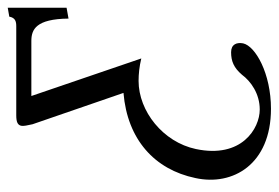

<svg xmlns="http://www.w3.org/2000/svg" viewBox="-132 -359 720 496"><g transform="rotate(-90 228.0 -111.0)"><path d="M408 -429H178C160 -429 153 -425 151 -416C150 -410 152 -400 155 -387L236 -152C116 -142 38 -72 16 34C-5 130 51 229 195 229C286 229 357 189 364 157C367 141 362 126 341 126C318 126 301 133 283 154C266 177 234 200 193 200C144 200 66 153 91 35C109 -50 189 -113 267 -113C285 -113 304 -111 325 -106L228 -390H370C400 -390 427 -378 428 -294L456 -299V-451L433 -447C430 -431 420 -429 408 -429Z"/></g></svg>

Font: Libertinus Sans
Style: Italic
Weight: 400
Italic angle: -12°
Designer: Philipp H. Poll, Khaled Hosny
Foundry: Caleb Maclennan
Version: Version 7.050;RELEASE